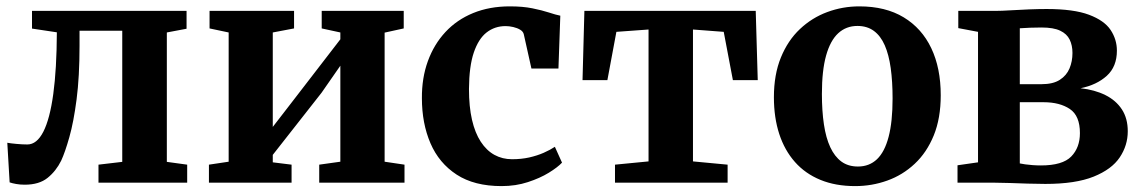

<svg xmlns="http://www.w3.org/2000/svg" viewBox="-20 -588 3678 618"><path d="M59.5 6.5Q44.5 6.5 32 4.2Q19.5 2 11 -1L3.5 -128.5Q14 -126.5 33 -124.8Q52 -123 68 -123Q98.5 -123 119.5 -164Q140.5 -205 151.5 -285.5Q162.5 -366 163 -484L83 -496V-553H580.5V-495.5L517 -483.5V-67L582.5 -58V0H297V-58L373.5 -67V-489H236V-441Q236 -341 226.5 -268Q217 -195 203.2 -146.5Q189.5 -98 177 -71Q160.5 -37.5 133.2 -15.5Q106 6.5 59.5 6.5Z M652.5 0V-58L716 -67.5V-483.5L654.5 -496.5V-553H926.5V-496.5L858 -483.5V-179.5L917.5 -256.5L1075.5 -461.5V-483.5L1015.5 -496.5V-553H1279.5V-496.5L1218 -483V-67.5L1282 -58V0H1007.5V-58L1075.5 -67.5V-376.5L1015 -289.5L858 -89.5V-65.5L918.5 -58V0Z M1594.5 11Q1506.5 11 1449.8 -26Q1393 -63 1365.5 -127Q1338 -191 1338 -272Q1337.5 -337 1357.2 -391.2Q1377 -445.5 1413.8 -485Q1450.5 -524.5 1503 -546Q1555.5 -567.5 1621 -567.5Q1663 -567.5 1693.8 -561.2Q1724.5 -555 1746.5 -547.8Q1768.5 -540.5 1783.5 -537.5L1777.5 -367.5H1690.5L1666 -477.5Q1664 -486.5 1654.5 -492.2Q1645 -498 1632 -501Q1619 -504 1607.5 -504Q1572.5 -504 1546.2 -483.5Q1520 -463 1505 -418.8Q1490 -374.5 1489.5 -301.5Q1489.5 -245 1499.2 -202.5Q1509 -160 1527.5 -131.8Q1546 -103.5 1571.5 -89.5Q1597 -75.5 1628 -75.5Q1658 -75.5 1683.5 -81.2Q1709 -87 1730 -96.2Q1751 -105.5 1766 -115.5L1789 -64.5Q1775 -49.5 1746.5 -32Q1718 -14.5 1679 -1.8Q1640 11 1594.5 11Z M1959.5 0V-58L2067.5 -68.5V-493L1964 -485.5L1935 -330H1855L1861 -553H2412.5L2419 -330H2339L2309.5 -485.5L2210.5 -493V-68.5L2322 -58V0Z M2471 -275Q2471 -348 2493.5 -403Q2516 -458 2554.8 -494.5Q2593.5 -531 2642.8 -549.2Q2692 -567.5 2746 -567.5Q2830.5 -567.5 2888.8 -532.2Q2947 -497 2977.5 -433Q3008 -369 3008 -281.5Q3008 -207 2985.5 -152Q2963 -97 2924.2 -60.8Q2885.5 -24.5 2836 -6.8Q2786.5 11 2732.5 11Q2669.5 11 2620.8 -9Q2572 -29 2538.8 -66.5Q2505.5 -104 2488.2 -156.8Q2471 -209.5 2471 -275ZM2741.5 -52Q2778 -52 2802.8 -75.5Q2827.5 -99 2840.2 -147.5Q2853 -196 2853 -271Q2853 -325.5 2847 -368.8Q2841 -412 2827.8 -442.2Q2814.5 -472.5 2792.8 -488.5Q2771 -504.5 2740 -504.5Q2703.5 -504.5 2678 -481Q2652.5 -457.5 2639 -409.2Q2625.5 -361 2625.5 -285.5Q2625.5 -231 2632 -187.5Q2638.5 -144 2652.5 -114Q2666.5 -84 2688.2 -68Q2710 -52 2741.5 -52Z M3344.5 4Q3318.5 4 3288 3Q3257.5 2 3229.2 1Q3201 0 3180.5 0H3062V-56L3128 -65.5V-485.5L3064.5 -497.5V-553H3186Q3204 -553 3232.5 -554.8Q3261 -556.5 3292.2 -557.8Q3323.5 -559 3348.5 -559Q3436 -559 3485.2 -540.5Q3534.5 -522 3554.8 -491.5Q3575 -461 3575 -425Q3575 -373.5 3542.5 -344Q3510 -314.5 3458 -304Q3503.5 -299 3537.8 -282Q3572 -265 3591 -236Q3610 -207 3610 -165.5Q3610 -120 3584.2 -81.5Q3558.5 -43 3500.2 -19.5Q3442 4 3344.5 4ZM3330.5 -55.5Q3400 -55.5 3428 -84.2Q3456 -113 3456 -159.5Q3456 -215.5 3423.5 -237.2Q3391 -259 3339 -259H3262.5V-62Q3269 -60.5 3279.8 -59Q3290.5 -57.5 3303.8 -56.5Q3317 -55.5 3330.5 -55.5ZM3262.5 -317H3332Q3369.5 -317 3391.2 -331Q3413 -345 3422.5 -367.8Q3432 -390.5 3432 -417.5Q3432 -442 3423 -460.5Q3414 -479 3392.5 -489.2Q3371 -499.5 3332.5 -499.5Q3314 -499.5 3296.2 -498.8Q3278.5 -498 3262.5 -497Z"/></svg>

Font: Merriweather 24pt
Style: Bold
Weight: 700
Designer: Eben Sorkin
Foundry: Eben Sorkin
Version: Version 2.100